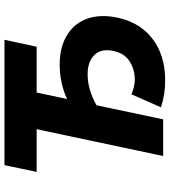

<svg xmlns="http://www.w3.org/2000/svg" viewBox="30 -780 759 859"><g transform="rotate(-90 409.5 -350.5)"><path d="M141 0 261 -566H70L100 -710H661L630 -566H425L396 -430Q469 -463 549 -463Q625 -463 677 -433Q729 -403 751.5 -350Q774 -297 764 -226Q747 -114 671.5 -52.5Q596 9 479 9Q416 9 359 -10L417 -142Q431 -136 448 -131.5Q465 -127 483 -127Q529 -127 566.5 -151.5Q604 -176 613 -233Q620 -284 589.5 -311Q559 -338 508 -338Q438 -338 368 -298L305 0Z"/></g></svg>

Font: Raleway ExtraBold
Style: Italic
Weight: 800
Italic angle: -12°
Designer: Matt McInerney, Pablo Impallari, Rodrigo Fuenzalida
Foundry: Matt McInerney, Pablo Impallari, Rodrigo Fuenzalida
Version: Version 4.026